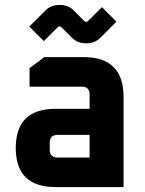

<svg xmlns="http://www.w3.org/2000/svg" viewBox="-20 -760 590 780"><path d="M206 0Q44 0 44 -159Q44 -318 206 -318H344V-376Q344 -408 312 -408H100V-483L160 -528H320Q482 -528 482 -366V0ZM182 -152Q182 -120 214 -120H344V-212H214Q182 -212 182 -180ZM99 -652 165 -718Q187 -740 222 -740Q257 -740 279 -718L321 -676Q326 -671 330 -671Q334 -671 339 -676L394 -731L453 -672L387 -606Q365 -584 330 -584Q295 -584 273 -606L231 -648Q226 -653 222 -653Q218 -653 213 -648L158 -593Z"/></svg>

Font: Oxanium ExtraLight
Style: Bold
Weight: 700
Version: Version 2.000